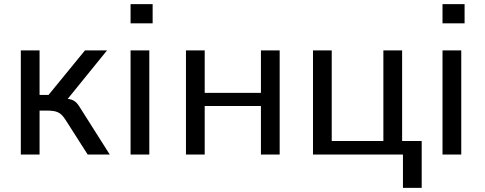

<svg xmlns="http://www.w3.org/2000/svg" viewBox="-20 -742 2331 922"><path d="M202 -211C254 -211 271 -203 295 -166L401 0H507L360 -232C346 -254 330 -265 305 -267L494 -500H388L213 -286H170V-500H80V0H170V-211Z M697 0V-500H607V0ZM607 -630H713V-722H607Z M873 0H963V-233H1233V0H1323V-500H1233V-296H963V-500H873Z M1911 -65V-500H1821V-65H1573V-500H1483V0H1915V160H2005V-65Z M2195 0V-500H2105V0ZM2105 -630H2211V-722H2105Z"/></svg>

Font: Perun
Style: Regular
Weight: 400
Foundry: Copyright (c) Stefan Peev, Context Ltd, 2016
Version: Version 1.089